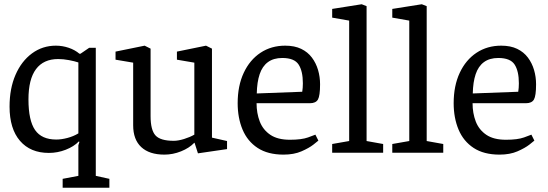

<svg xmlns="http://www.w3.org/2000/svg" viewBox="-20 -719 2582 904"><path d="M275 165V123L349 109V-35L354 -51L351 -53Q328 -29 289.5 -14Q251 1 210 1Q123 1 74 -56Q25 -113 25 -217Q25 -302 53 -366.5Q81 -431 130.5 -467.5Q180 -504 243 -504Q274 -504 303.5 -494Q333 -484 354 -466H359L400 -494H431V109L495 123V165ZM245 -62Q269 -62 297.5 -69.5Q326 -77 349 -91V-425Q331 -431 304.5 -436Q278 -441 254 -441Q185 -441 149.5 -393.5Q114 -346 114 -251Q114 -152 145 -107Q176 -62 245 -62Z M754 9Q683 9 645 -26.5Q607 -62 607 -129V-424L524 -438V-476L661 -504L689 -490V-172Q689 -107 712 -81.5Q735 -56 798 -56Q819 -56 846.5 -64.5Q874 -73 895 -85V-424L813 -438V-476L950 -504L978 -490V-71L1049 -55V-17L912 3L896 -47L894 -46Q871 -22 832.5 -6.5Q794 9 754 9Z M1315 9Q1241 9 1193 -22.5Q1145 -54 1122 -109Q1099 -164 1099 -233Q1099 -315 1127.5 -376Q1156 -437 1206.5 -470.5Q1257 -504 1323 -504Q1367 -504 1398 -489Q1429 -474 1448.5 -448Q1468 -422 1477.5 -389.5Q1487 -357 1487 -322Q1487 -268 1477 -250.5Q1467 -233 1439 -233H1188Q1188 -186 1203 -147Q1218 -108 1252.5 -84.5Q1287 -61 1345 -61Q1400 -61 1430.5 -72Q1461 -83 1465 -85L1479 -57Q1476 -54 1455.5 -38Q1435 -22 1399.5 -6.5Q1364 9 1315 9ZM1189 -279 1403 -287Q1406 -305 1406 -327Q1406 -384 1386 -415Q1366 -446 1309 -446Q1268 -446 1241.5 -426.5Q1215 -407 1202.5 -369.5Q1190 -332 1189 -279Z M1544 0V-41L1624 -55V-622L1544 -636V-677L1683 -699L1706 -690V-55L1784 -41V0Z M1827 0V-41L1907 -55V-622L1827 -636V-677L1966 -699L1989 -690V-55L2067 -41V0Z M2332 9Q2258 9 2210 -22.5Q2162 -54 2139 -109Q2116 -164 2116 -233Q2116 -315 2144.5 -376Q2173 -437 2223.5 -470.5Q2274 -504 2340 -504Q2384 -504 2415 -489Q2446 -474 2465.5 -448Q2485 -422 2494.5 -389.5Q2504 -357 2504 -322Q2504 -268 2494 -250.5Q2484 -233 2456 -233H2205Q2205 -186 2220 -147Q2235 -108 2269.5 -84.5Q2304 -61 2362 -61Q2417 -61 2447.5 -72Q2478 -83 2482 -85L2496 -57Q2493 -54 2472.5 -38Q2452 -22 2416.5 -6.5Q2381 9 2332 9ZM2206 -279 2420 -287Q2423 -305 2423 -327Q2423 -384 2403 -415Q2383 -446 2326 -446Q2285 -446 2258.5 -426.5Q2232 -407 2219.5 -369.5Q2207 -332 2206 -279Z"/></svg>

Font: Faustina Light
Style: Regular
Weight: 400
Version: Version 1.200